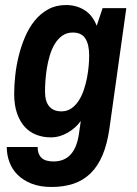

<svg xmlns="http://www.w3.org/2000/svg" viewBox="-20 -558 541 760"><path d="M241.2 -538.1Q281.7 -538.1 313.7 -518.6Q345.7 -499 362.8 -456.1L386.2 -525.9H480L413.1 -48.8Q404.3 12.7 385.7 56.4Q367.2 100.1 338.4 128.2Q309.6 156.2 271 169.2Q232.4 182.1 184.1 182.1Q139.2 182.1 105.7 169.2Q72.3 156.2 50.3 134.5Q28.3 112.8 17.6 84.2Q6.8 55.7 6.8 23.9H128.9Q128.9 51.3 143.8 66.2Q158.7 81.1 191.9 81.1Q275.4 81.1 292 -24.9L299.8 -79.1Q289.6 -64.9 276.1 -53Q262.7 -41 247.6 -32.5Q232.4 -23.9 215.6 -19Q198.7 -14.2 181.2 -14.2Q150.9 -14.2 124.5 -24.2Q98.1 -34.2 78.6 -55.2Q59.1 -76.2 47.6 -108.9Q36.1 -141.6 36.1 -187Q36.1 -219.7 40.3 -258.5Q44.4 -297.4 54 -336.2Q63.5 -375 79.1 -411.6Q94.7 -448.2 117.4 -476.3Q140.1 -504.4 170.9 -521.2Q201.7 -538.1 241.2 -538.1ZM223.1 -117.2Q245.6 -117.2 262.5 -128.9Q279.3 -140.6 291.5 -159.4Q303.7 -178.2 311.8 -202.1Q319.8 -226.1 324.5 -250.5Q329.1 -274.9 331.1 -297.9Q333 -320.8 333 -337.9Q333 -381.8 317.9 -405.5Q302.7 -429.2 268.1 -429.2Q244.1 -429.2 226.6 -416.7Q209 -404.3 196.8 -384Q184.6 -363.8 177 -338.1Q169.4 -312.5 165.3 -286.6Q161.1 -260.7 159.7 -236.8Q158.2 -212.9 158.2 -195.8Q158.2 -156.7 174.8 -137Q191.4 -117.2 223.1 -117.2Z"/></svg>

Font: Archivo Narrow
Style: Bold Italic
Weight: 700
Italic angle: -8°
Designer: Hector Gatti
Foundry: Hector Gatti
Version: 1.002; ttfautohint (v0.8)